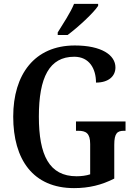

<svg xmlns="http://www.w3.org/2000/svg" viewBox="-20 -958 692 988"><path d="M277 -778H328C382 -818 463 -893 485 -928V-938H361C343 -893 304 -835 277 -791ZM361 10C438 10 503 -6 568 -39V-213C568 -273 584 -285 618 -285H626V-333H371V-285H382C422 -285 444 -273 444 -217V-61C423 -54 398 -51 374 -51C233 -51 180 -160 180 -358C180 -560 234 -666 362 -666C440 -666 474 -604 474 -533C539 -533 574 -566 574 -611C574 -675 502 -724 365 -724C157 -724 48 -574 48 -358C48 -137 150 10 361 10Z"/></svg>

Font: Noto Serif Condensed Semi
Style: Regular
Weight: 600
Width: 3
Designer: Monotype Design Team
Foundry: Monotype Imaging Inc.
Version: Version 1.002